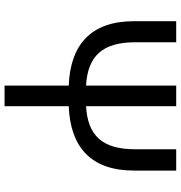

<svg xmlns="http://www.w3.org/2000/svg" viewBox="4 -776 773 820"><g transform="rotate(90 390.0 -366.5)"><path d="M709 -553V-733H618V-558C618 -417 559 -355 434 -348V-733H346V-348C221 -355 161 -417 161 -558V-733H71V-553C71 -366 174 -281 346 -274V0H434V-274C606 -281 709 -366 709 -553Z"/></g></svg>

Font: Spoqa Han Sans Neo
Style: Regular
Weight: 400
Designer: [Spoqa Han Sans Neo] Dong-huui Kim ___ Younghwa Kang ___ Yujin Lee ___ [Noto Sans] Ryoko NISHIZUKA ____ (kana & ideograp
Foundry: Spoqa (http://www.spoqa-han-sans.com)
Version: Version 1.100;hotconv 1.0.109;makeotfexe 2.5.65596